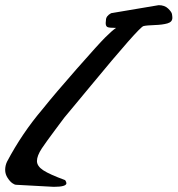

<svg xmlns="http://www.w3.org/2000/svg" viewBox="-48 -657 687 743"><path d="M361 -568 362 -579Q362 -595 382 -606L566 -637Q589 -637 602.5 -624Q616 -611 617.5 -602.5Q619 -594 619 -588Q619 -572 600 -566.5Q581 -561 550 -560Q519 -559 507 -556Q489 -550 304 -326Q261 -274 231 -238L201 -202Q187 -183 165.5 -154.5Q144 -126 135 -113Q126 -100 114 -83Q95 -54 95 -34Q95 -14 119.5 2Q144 18 204 40Q209 47 209 52Q209 66 160 66L13 58Q9 58 0 52Q-9 46 -18.5 31.5Q-28 17 -28 0.5Q-28 -16 -21 -31Q37 -141 117 -235Q165 -295 249 -390.5Q333 -486 359 -512Q385 -538 401 -549Q374 -549 367.5 -552.5Q361 -556 361 -568Z"/></svg>

Font: Mr Dafoe
Style: Regular
Weight: 400
Designer: Alejandro Paul
Foundry: Alejandro Paul
Version: Version 1.000